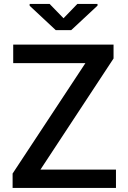

<svg xmlns="http://www.w3.org/2000/svg" viewBox="-20 -932 633 952"><path d="M555 0H42.5V-71.5L403.5 -619H45.5V-711H543V-642L180.5 -91H555ZM333 -782.5H256.5L127 -903.5V-912.5H226L295 -841.5L363.5 -912.5H463.5V-904Z"/></svg>

Font: Roberto Sans Medium
Style: Regular
Weight: 500
Designer: Google (font) & Cristiano Sobral (main changes)
Version: Version 1.000;October 12, 2021;FontCreator 14.0.0.2814 64-bi